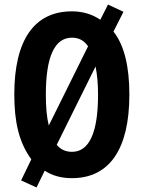

<svg xmlns="http://www.w3.org/2000/svg" viewBox="-20 -775 633 846"><path d="M550 -358C550 -481 528 -575 480 -636L524 -723L456 -755L422 -688C387 -712 345 -725 297 -725C131 -725 43 -599 43 -359C43 -239 63 -148 118 -73L73 20L141 51L177 -23C210 -1 250 10 297 10C463 10 550 -119 550 -358ZM182 -358C182 -524 220 -609 297 -609C327 -609 350 -597 368 -571L195 -222C186 -258 182 -303 182 -358ZM412 -358C412 -190 373 -106 297 -106C270 -106 247 -116 230 -137L401 -482C408 -448 412 -406 412 -358Z"/></svg>

Font: Noto Sans Georgian ExtraCondensed Bold
Style: Regular
Weight: 700
Width: 2
Designer: Monotype Design Team, Akaki Razmadze
Foundry: Google LLC
Version: Version 2.005